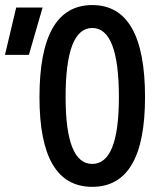

<svg xmlns="http://www.w3.org/2000/svg" viewBox="-20 -723 626 753"><path d="M341.8 9.8Q134.8 9.8 134.8 -341.8Q134.8 -703.1 341.8 -703.1Q548.8 -703.1 548.8 -341.8Q548.8 9.8 341.8 9.8ZM341.8 -80.1Q446.3 -80.1 446.3 -341.8Q446.3 -613.3 341.8 -613.3Q237.3 -613.3 237.3 -341.8Q237.3 -80.1 341.8 -80.1ZM-0.5 -507.8 43.5 -693.4H147L93.3 -507.8Z"/></svg>

Font: Cascadia Code NF
Style: Regular
Weight: 400
Monospace: yes
Designer: Aaron Bell
Foundry: Saja Typeworks
Version: Version 2404.023; ttfautohint (v1.8.4)